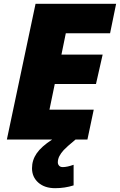

<svg xmlns="http://www.w3.org/2000/svg" viewBox="-20 -734 631 1010"><path d="M439.9 0H16.1L167 -713.9H590.8L559.1 -559.1H326.2L303.2 -446.8H520L484.9 -292H268.1L240.2 -157.2H473.1ZM377.4 0Q330.1 39.1 315.2 55.4Q300.3 71.8 292.2 87.6Q284.2 103.5 284.2 120.1Q284.2 129.9 290.8 137.5Q297.4 145 310.1 145Q333 145 367.2 132.8V241.2Q321.3 255.9 270 255.9Q214.8 255.9 181.6 226.6Q148.4 197.3 148.4 150.9Q148.4 108.4 172.9 72.8Q197.3 37.1 254.4 0Z"/></svg>

Font: Open Sans Extrabold
Style: Italic
Weight: 800
Italic angle: -12°
Foundry: Ascender Corporation
Version: Version 1.10